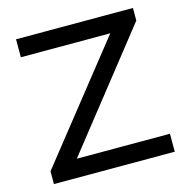

<svg xmlns="http://www.w3.org/2000/svg" viewBox="-104 -799 874 898"><g transform="rotate(-15 333.5 -350.0)"><path d="M48 -62V0H633V-87H182L618 -639V-700H52V-613H485Z"/></g></svg>

Font: ICO Headline
Style: Regular
Weight: 500
Designer: Julieta Ulanovsky
Foundry: Julieta Ulanovsky
Version: Version 7.200